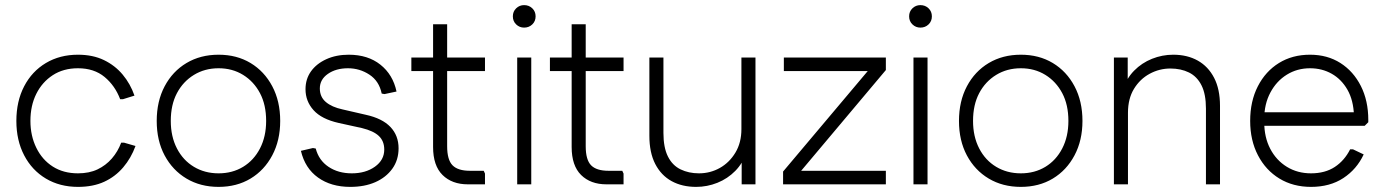

<svg xmlns="http://www.w3.org/2000/svg" viewBox="-20 -721 5417 751"><path d="M285 10Q214 10 159.5 -22.5Q105 -55 74.5 -113.5Q44 -172 44 -248Q44 -325 74.5 -383.5Q105 -442 159.5 -474.5Q214 -507 285 -507Q343 -507 386.5 -486Q430 -465 460 -429Q490 -393 506 -347L461 -333H450Q430 -386 389 -420Q348 -454 285 -454Q228 -454 186.5 -427Q145 -400 122 -354Q99 -308 99 -248Q99 -190 122 -143Q145 -96 186.5 -69.5Q228 -43 285 -43Q329 -43 361.5 -58.5Q394 -74 417.5 -101Q441 -128 454 -163H465L510 -150Q493 -103 462 -66.5Q431 -30 387.5 -10Q344 10 285 10Z M835 10Q764 10 709.5 -22.5Q655 -55 624 -113Q593 -171 593 -248Q593 -325 624 -383.5Q655 -442 709.5 -474.5Q764 -507 835 -507Q906 -507 960 -474.5Q1014 -442 1045 -383.5Q1076 -325 1076 -248Q1076 -172 1045 -113.5Q1014 -55 960 -22.5Q906 10 835 10ZM835 -43Q889 -43 931 -68.5Q973 -94 997 -140.5Q1021 -187 1021 -248Q1021 -311 997 -356.5Q973 -402 931 -428Q889 -454 835 -454Q781 -454 738.5 -428Q696 -402 672 -356.5Q648 -311 648 -248Q648 -187 672 -140.5Q696 -94 738.5 -68.5Q781 -43 835 -43Z M1350 10Q1275 10 1224 -26.5Q1173 -63 1157 -131L1204 -142L1215 -140Q1227 -94 1265 -68.5Q1303 -43 1356 -43Q1410 -43 1446.5 -69Q1483 -95 1483 -136Q1483 -169 1462 -189Q1441 -209 1396 -220L1305 -240Q1238 -255 1206.5 -290Q1175 -325 1175 -372Q1175 -412 1196.5 -442Q1218 -472 1256.5 -489.5Q1295 -507 1344 -507Q1419 -507 1468 -468Q1517 -429 1531 -363L1484 -353L1473 -355Q1463 -404 1425 -429Q1387 -454 1341 -454Q1294 -454 1262.5 -432Q1231 -410 1231 -375Q1231 -342 1254.5 -322Q1278 -302 1320 -293L1411 -272Q1475 -258 1507 -224.5Q1539 -191 1539 -141Q1539 -95 1514.5 -61Q1490 -27 1448 -8.5Q1406 10 1350 10Z M1810 0Q1748 0 1711 -36.5Q1674 -73 1674 -146V-626H1729V-149Q1729 -96 1750 -74.5Q1771 -53 1818 -53H1872L1877 -42V0ZM1589 -443V-496H1877V-443Z M2003 0V-496H2058V0ZM2030 -613Q2012 -613 1999 -625.5Q1986 -638 1986 -657Q1986 -676 1999 -688.5Q2012 -701 2030 -701Q2049 -701 2062 -688.5Q2075 -676 2075 -657Q2075 -638 2062 -625.5Q2049 -613 2030 -613Z M2352 0Q2290 0 2253 -36.5Q2216 -73 2216 -146V-626H2271V-149Q2271 -96 2292 -74.5Q2313 -53 2360 -53H2414L2419 -42V0ZM2131 -443V-496H2419V-443Z M2935 -496V0H2881V-136L2900 -126Q2886 -83 2856 -52.5Q2826 -22 2786 -6Q2746 10 2703 10Q2648 10 2607 -12.5Q2566 -35 2543 -79.5Q2520 -124 2520 -190V-496H2575V-201Q2575 -144 2592.5 -109Q2610 -74 2642 -58.5Q2674 -43 2714 -43Q2758 -43 2795.5 -64Q2833 -85 2856.5 -124Q2880 -163 2880 -216V-496Z M3043 0V-50L3396 -469L3410 -443H3046V-496H3445V-447L3091 -26L3078 -53H3445V0Z M3553 0V-496H3608V0ZM3580 -613Q3562 -613 3549 -625.5Q3536 -638 3536 -657Q3536 -676 3549 -688.5Q3562 -701 3580 -701Q3599 -701 3612 -688.5Q3625 -676 3625 -657Q3625 -638 3612 -625.5Q3599 -613 3580 -613Z M3973 10Q3902 10 3847.5 -22.5Q3793 -55 3762 -113Q3731 -171 3731 -248Q3731 -325 3762 -383.5Q3793 -442 3847.5 -474.5Q3902 -507 3973 -507Q4044 -507 4098 -474.5Q4152 -442 4183 -383.5Q4214 -325 4214 -248Q4214 -172 4183 -113.5Q4152 -55 4098 -22.5Q4044 10 3973 10ZM3973 -43Q4027 -43 4069 -68.5Q4111 -94 4135 -140.5Q4159 -187 4159 -248Q4159 -311 4135 -356.5Q4111 -402 4069 -428Q4027 -454 3973 -454Q3919 -454 3876.5 -428Q3834 -402 3810 -356.5Q3786 -311 3786 -248Q3786 -187 3810 -140.5Q3834 -94 3876.5 -68.5Q3919 -43 3973 -43Z M4337 0V-496H4391V-361L4372 -370Q4386 -414 4416 -444.5Q4446 -475 4486 -491Q4526 -507 4569 -507Q4624 -507 4665 -484Q4706 -461 4729 -416.5Q4752 -372 4752 -307V0H4697V-296Q4697 -353 4679.5 -387.5Q4662 -422 4630.5 -437.5Q4599 -453 4558 -453Q4515 -453 4477 -432.5Q4439 -412 4415.5 -373.5Q4392 -335 4392 -280V0Z M5108 10Q5038 10 4984.5 -22.5Q4931 -55 4900.5 -113.5Q4870 -172 4870 -248Q4870 -325 4900 -383.5Q4930 -442 4982.5 -474.5Q5035 -507 5104 -507Q5172 -507 5223 -474.5Q5274 -442 5303 -384.5Q5332 -327 5332 -252V-243L5318 -229H4901V-282H5300L5276 -269Q5274 -329 5250.5 -370Q5227 -411 5189 -432.5Q5151 -454 5104 -454Q5054 -454 5013.5 -429Q4973 -404 4949 -359Q4925 -314 4925 -256V-243Q4925 -184 4948.5 -139Q4972 -94 5013.5 -68.5Q5055 -43 5108 -43Q5163 -43 5201 -68Q5239 -93 5261 -137H5272L5314 -117Q5287 -59 5234.5 -24.5Q5182 10 5108 10Z"/></svg>

Font: Fustat Light
Style: Regular
Weight: 300
Designer: Mohamed Gaber, Khaled Hosny, Laura Garcia Mut
Foundry: Kief Type Foundry, Alif Type Foundry, Hard Type Foundry
Version: Version 1.007